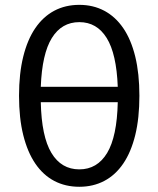

<svg xmlns="http://www.w3.org/2000/svg" viewBox="-20 -744 637 772"><path d="M144 -333Q147 -195 186.8 -129Q226.5 -63 299 -63Q371 -63 410.8 -129Q450.5 -195 453.5 -333ZM453.5 -395Q448.5 -527.5 409 -591.2Q369.5 -655 299 -655Q228 -655 188.5 -591.2Q149 -527.5 144 -395ZM299 -724.5Q354.5 -724.5 399.2 -700.8Q444 -677 475.5 -631Q507 -585 523.8 -516.5Q540.5 -448 540.5 -359Q540.5 -269 523.8 -200.8Q507 -132.5 475.5 -86.2Q444 -40 399.2 -16.5Q354.5 7 299 7Q243 7 198.2 -16.5Q153.5 -40 122 -86.2Q90.5 -132.5 73.5 -200.8Q56.5 -269 56.5 -359Q56.5 -448 73.5 -516.5Q90.5 -585 122 -631Q153.5 -677 198.2 -700.8Q243 -724.5 299 -724.5Z"/></svg>

Font: Lato
Style: Regular
Weight: 400
Designer: Lukasz Dziedzic with Adam Twardoch and Botio Nikoltchev
Foundry: tyPoland Lukasz Dziedzic
Version: Version 2.015; 2015-08-06; http://www.latofonts.com/